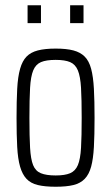

<svg xmlns="http://www.w3.org/2000/svg" viewBox="-20 -703 423 731"><path d="M192 8Q151 8 124 1.5Q97 -5 81 -22Q65 -39 56.5 -68.5Q48 -98 45.5 -143.5Q43 -189 43 -254Q43 -319 45.5 -365Q48 -411 56.5 -441Q65 -471 81 -487.5Q97 -504 124 -511Q151 -518 192 -518Q233 -518 259.5 -511Q286 -504 302.5 -487.5Q319 -471 327 -441Q335 -411 337.5 -365Q340 -319 340 -254Q340 -189 337.5 -143.5Q335 -98 327 -68.5Q319 -39 302.5 -22Q286 -5 259.5 1.5Q233 8 192 8ZM192 -35Q227 -35 247 -43.5Q267 -52 276.5 -74.5Q286 -97 288.5 -140.5Q291 -184 291 -254Q291 -325 288.5 -368.5Q286 -412 276.5 -435Q267 -458 247 -466.5Q227 -475 192 -475Q156 -475 136 -466.5Q116 -458 106.5 -435Q97 -412 94.5 -368.5Q92 -325 92 -254Q92 -184 94.5 -140.5Q97 -97 106 -74.5Q115 -52 135.5 -43.5Q156 -35 192 -35ZM85 -615V-683H136V-615ZM247 -615V-683H298V-615Z"/></svg>

Font: Saira ExtraCondensed Light
Style: Regular
Weight: 300
Width: 2
Designer: Hector Gatti with collaboration of the Omnibus-Type team
Foundry: Omnibus-Type
Version: Version 1.101